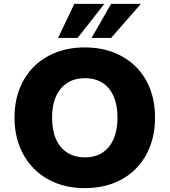

<svg xmlns="http://www.w3.org/2000/svg" viewBox="-20 -961 877 992"><path d="M418 11Q337 11 270.5 -15Q204 -41 156 -89Q108 -137 81.5 -204Q55 -271 55 -354Q55 -436 81.5 -503Q108 -570 156 -617.5Q204 -665 271 -690.5Q338 -716 418 -716Q499 -716 565.5 -690.5Q632 -665 680.5 -617.5Q729 -570 755 -503Q781 -436 781 -354Q781 -271 755 -204Q729 -137 681 -88.5Q633 -40 566 -14.5Q499 11 418 11ZM419 -148Q472 -148 509.5 -172.5Q547 -197 567 -243Q587 -289 587 -353Q587 -418 567 -463.5Q547 -509 509.5 -533Q472 -557 418 -557Q366 -557 328 -533Q290 -509 269.5 -463.5Q249 -418 249 -353Q249 -289 269 -243Q289 -197 327.5 -172.5Q366 -148 419 -148ZM280 -765 364 -941H519L381 -765ZM453 -765 554 -941H708L554 -765Z"/></svg>

Font: Nunito Sans 9pt Black
Style: Regular
Weight: 900
Version: Version 3.101;gftools[0.9.27]